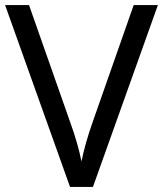

<svg xmlns="http://www.w3.org/2000/svg" viewBox="-20 -734 640 754"><path d="M600 -714 345 0H255L0 -714H94L255 -256Q271 -212 282 -173.5Q293 -135 300 -100Q307 -135 318 -174Q329 -213 345 -258L505 -714Z"/></svg>

Font: Noto Sans Ogham
Style: Regular
Weight: 400
Designer: Monotype Design Team
Foundry: Monotype Imaging Inc.
Version: Version 2.001; ttfautohint (v1.8.4.7-5d5b)